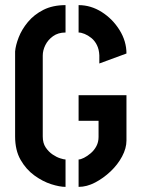

<svg xmlns="http://www.w3.org/2000/svg" viewBox="-20 -725 550 750"><path d="M236 5Q213 5 180 -5.5Q147 -16 114.5 -39.5Q82 -63 60.5 -100.5Q39 -138 39 -192V-524Q41 -548 53 -579Q65 -610 89 -639Q113 -668 149.5 -686.5Q186 -705 236 -705V-598Q207 -598 187 -583.5Q167 -569 157 -548.5Q147 -528 147 -508V-192Q147 -166 158.5 -149Q170 -132 185.5 -121.5Q201 -111 215.5 -106.5Q230 -102 236 -102ZM287 5V-102Q295 -102 308 -108.5Q321 -115 334.5 -126.5Q348 -138 356.5 -154Q365 -170 365 -190V-253H287V-353H474V-176Q474 -146 457 -114Q440 -82 412 -55.5Q384 -29 351.5 -12Q319 5 287 5ZM368 -477V-509Q367 -532 358.5 -549Q350 -566 337 -576.5Q324 -587 310.5 -592.5Q297 -598 287 -598V-705Q335 -705 377.5 -678Q420 -651 447 -607.5Q474 -564 474 -516Z"/></svg>

Font: Stick No Bills SemiBold
Style: Regular
Weight: 600
Designer: Kosala Senevirathne, Siva Puranthara, Lasantha Premarathna, Tharique Azeez
Foundry: mooniak
Version: Version 2.000